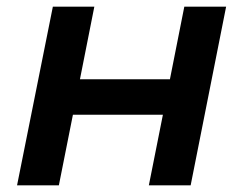

<svg xmlns="http://www.w3.org/2000/svg" viewBox="-20 -554 727 574"><path d="M31 0 138 -534H262L219 -317H488L531 -534H656L550 0H425L467 -211H198L156 0Z"/></svg>

Font: Montserrat SemiBold
Style: Italic
Weight: 600
Italic angle: -11.3°
Designer: Julieta Ulanovsky
Foundry: Julieta Ulanovsky
Version: Version 9.000; ttfautohint (v1.8.4.7-5d5b)